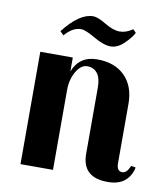

<svg xmlns="http://www.w3.org/2000/svg" viewBox="-77 -717 687 791"><g transform="rotate(10 267.0 -321.0)"><path d="M478 -40Q498 -40 510 -72L529 -69Q529 -59 521.5 -43.5Q514 -28 504 -18Q478 10 426 10Q319 10 319 -89V-366Q319 -406 303.5 -425.5Q288 -445 261.5 -445Q235 -445 215.5 -411.5Q196 -378 196 -334V0H60V-470H196V-412Q223 -480 297 -480Q371 -480 413 -437.5Q455 -395 455 -322V-74Q455 -40 478 -40ZM210 -591Q174 -591 142 -553L127 -568Q192 -652 250 -652Q269 -652 304.5 -630.5Q340 -609 367 -609Q394 -609 421 -628L434 -615Q425 -596 397.5 -569Q370 -542 341 -542Q312 -542 270 -566.5Q228 -591 210 -591Z"/></g></svg>

Font: Trochut
Style: Bold
Weight: 700
Designer: Andreu Balius
Foundry: Andreu Balius
Version: Version 1.001